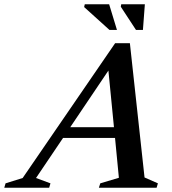

<svg xmlns="http://www.w3.org/2000/svg" viewBox="-89 -878 804 898"><path d="M587 -48 649.5 -20.5 643.5 0H373.5L380 -20.5L467 -46.5L449 -233H206L79.5 -45.5L147 -20.5L141 0H-69L-63 -20.5L17 -45.5L449.5 -676H518.5ZM239.5 -283H444L418 -548ZM458 -738H423L304.5 -845L307.5 -858H421.5ZM579.5 -738H547L476 -846.5L478 -858H588.5Z"/></svg>

Font: Newsreader 16pt SemiBold
Style: Italic
Weight: 600
Italic angle: -17°
Designer: Hugues Gentile
Foundry: Production Type
Version: Version 1.003; ttfautohint (v1.8.3)